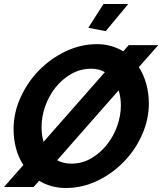

<svg xmlns="http://www.w3.org/2000/svg" viewBox="-31 -936 812 961"><path d="M761 -710 664 -600Q689 -561 701.5 -514.5Q714 -468 714 -418Q714 -338 680 -261.5Q646 -185 588.5 -126Q531 -67 456 -31Q381 5 299 5Q260 5 226.5 -4.5Q193 -14 165 -31L137 0H-11L86 -110Q61 -148 49 -194Q37 -240 37 -290Q37 -371 71.5 -447.5Q106 -524 164 -583.5Q222 -643 297.5 -679Q373 -715 455 -715Q493 -715 525.5 -705.5Q558 -696 586 -679L613 -710ZM326 -117Q381 -117 426.5 -144Q472 -171 505 -213Q538 -255 556 -306.5Q574 -358 574 -408Q574 -448 563 -484L255 -134Q286 -117 326 -117ZM177 -301Q177 -259 187 -226L494 -575Q480 -583 463 -587.5Q446 -592 426 -592Q371 -592 325 -565.5Q279 -539 246 -497Q213 -455 195 -403.5Q177 -352 177 -301ZM498 -780 411 -797 487 -916H611Z"/></svg>

Font: PTCRaleway
Style: Bold Italic
Weight: 700
Italic angle: -12°
Designer: Matt McInerney, Pablo Impallari, Rodrigo Fuenzalida
Foundry: Matt McInerney, Pablo Impallari, Rodrigo Fuenzalida
Version: Version 3.000g; ttfautohint (v1.5) -l 8 -r 28 -G 28 -x 14 -D